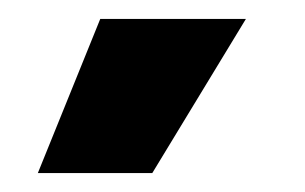

<svg xmlns="http://www.w3.org/2000/svg" viewBox="-20 -773 323 203"><path d="M141 -590H20L86 -753H240Z"/></svg>

Font: Bricolage Grotesque 24pt SemiCondensed ExtraBold
Style: Regular
Weight: 800
Width: 4
Designer: Mathieu Triay
Foundry: Atelier Triay
Version: Version 1.001;gftools[0.9.33.dev8+g029e19f]